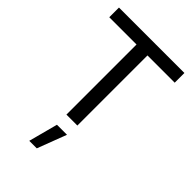

<svg xmlns="http://www.w3.org/2000/svg" viewBox="-282 -807 1191 1191"><g transform="rotate(45 313.5 -211.0)"><path d="M26 0ZM26 -615V-700H600V-615H361V0H265V-615ZM268 86H356L283 278H217Z"/></g></svg>

Font: Rosa Sans
Style: Regular
Weight: 400
Designer: Pentagram / MCKL
Foundry: Pentagram / MCKL
Version: Version 1.005;September 16, 2019;FontCreator 11.5.0.2425 64-